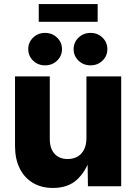

<svg xmlns="http://www.w3.org/2000/svg" viewBox="-20 -908 664 936"><path d="M238.3 8.3Q181.6 8.3 139.9 -16.8Q98.1 -42 75.7 -87.9Q53.2 -133.8 53.2 -196.3V-535.6H222.7V-230Q222.7 -184.1 245.8 -158.4Q269 -132.8 310.1 -132.8Q337.4 -132.8 357.9 -144.5Q378.4 -156.2 389.9 -179.2Q401.4 -202.1 401.4 -234.9V-535.6H570.8V0H408.7L406.7 -137.7H419.9Q398.4 -71.8 354.7 -31.7Q311 8.3 238.3 8.3ZM421.4 -589.4Q386.7 -589.4 362.8 -612.3Q338.9 -635.3 338.9 -668.5Q338.9 -701.7 362.8 -724.6Q386.7 -747.6 421.4 -747.6Q456.1 -747.6 479.7 -724.6Q503.4 -701.7 503.4 -668.5Q503.4 -635.3 479.7 -612.3Q456.1 -589.4 421.4 -589.4ZM199.7 -589.4Q165 -589.4 141.4 -612.3Q117.7 -635.3 117.7 -668.5Q117.7 -701.7 141.4 -724.6Q165 -747.6 199.7 -747.6Q234.4 -747.6 258.3 -724.6Q282.2 -701.7 282.2 -668.5Q282.2 -635.3 258.3 -612.3Q234.4 -589.4 199.7 -589.4ZM456.1 -888.2V-801.8H168.9V-888.2Z"/></svg>

Font: Inter 20pt ExtraBold
Style: Regular
Weight: 800
Version: Version 4.001;git-66647c0bb